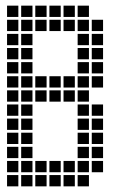

<svg xmlns="http://www.w3.org/2000/svg" viewBox="-20 -665 440 680"><path d="M5 -45V-5H45V-45ZM5 -95V-55H45V-95ZM5 -145V-105H45V-145ZM5 -195V-155H45V-195ZM5 -245V-205H45V-245ZM5 -295V-255H45V-295ZM5 -345V-305H45V-345ZM5 -395V-355H45V-395ZM5 -445V-405H45V-445ZM5 -495V-455H45V-495ZM5 -545V-505H45V-545ZM5 -595V-555H45V-595ZM5 -645V-605H45V-645ZM55 -645V-605H95V-645ZM55 -595V-555H95V-595ZM55 -545V-505H95V-545ZM55 -495V-455H95V-495ZM55 -445V-405H95V-445ZM55 -395V-355H95V-395ZM55 -345V-305H95V-345ZM55 -295V-255H95V-295ZM55 -245V-205H95V-245ZM55 -195V-155H95V-195ZM55 -145V-105H95V-145ZM55 -95V-55H95V-95ZM55 -45V-5H95V-45ZM105 -95V-55H145V-95ZM155 -95V-55H195V-95ZM205 -95V-55H245V-95ZM105 -45V-5H145V-45ZM155 -45V-5H195V-45ZM205 -45V-5H245V-45ZM255 -45V-5H295V-45ZM255 -95V-55H295V-95ZM255 -145V-105H295V-145ZM255 -195V-155H295V-195ZM255 -245V-205H295V-245ZM255 -295V-255H295V-295ZM255 -345V-305H295V-345ZM255 -395V-355H295V-395ZM255 -445V-405H295V-445ZM255 -495V-455H295V-495ZM255 -545V-505H295V-545ZM255 -595V-555H295V-595ZM255 -645V-605H295V-645ZM105 -645V-605H145V-645ZM155 -645V-605H195V-645ZM205 -645V-605H245V-645ZM305 -95V-55H345V-95ZM305 -145V-105H345V-145ZM305 -195V-155H345V-195ZM305 -245V-205H345V-245ZM305 -295V-255H345V-295ZM305 -395V-355H345V-395ZM305 -445V-405H345V-445ZM305 -495V-455H345V-495ZM305 -545V-505H345V-545ZM305 -595V-555H345V-595ZM105 -345V-305H145V-345ZM155 -345V-305H195V-345ZM205 -345V-305H245V-345ZM105 -395V-355H145V-395ZM155 -395V-355H195V-395ZM205 -395V-355H245V-395ZM105 -595V-555H145V-595ZM155 -595V-555H195V-595ZM205 -595V-555H245V-595Z"/></svg>

Font: Nose Transport 13 Square
Style: Regular
Weight: 400
Designer: Nico Rohrbach
Foundry: Nose
Version: Version 1.400;Glyphs 3.2.3 (3260)